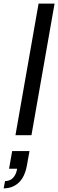

<svg xmlns="http://www.w3.org/2000/svg" viewBox="-62 -743 320 1055"><path d="M22.9 0 149.9 -723.1H237.8L110.8 0ZM-42 292 -34.2 252Q-6.8 252 10 233.9Q26.9 215.8 32.2 184.1H-12.2L4.9 86.9H100.1L85.9 166Q74.2 230 40.5 261Q6.8 292 -42 292Z"/></svg>

Font: Archivo
Style: Italic
Weight: 400
Italic angle: -10°
Designer: Hector Gatti
Foundry: Omnibus-Type
Version: Version 2.001